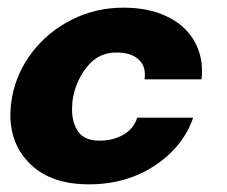

<svg xmlns="http://www.w3.org/2000/svg" viewBox="-20 -471 592 501"><path d="M7 -172Q7 -193 12 -220Q24 -283 65 -336Q106 -389 168 -420Q230 -451 302 -451Q366 -451 412.5 -429.5Q459 -408 483 -370.5Q507 -333 507 -287Q507 -272 506 -264H357Q358 -268 358 -277Q358 -303 338.5 -318.5Q319 -334 284 -334Q238 -334 209 -299Q180 -264 171 -219Q168 -203 168 -185Q168 -150 184.5 -127Q201 -104 239 -104Q275 -104 302 -119.5Q329 -135 338 -164H484Q458 -88 384 -39Q310 10 212 10Q115 10 61 -41Q7 -92 7 -172Z"/></svg>

Font: Teachers
Style: Bold Italic
Weight: 700
Designer: Alfredo Marco Pradil & Chank Diesel
Version: Version 0.009